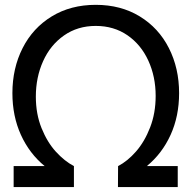

<svg xmlns="http://www.w3.org/2000/svg" viewBox="-20 -754 772 774"><path d="M35 0V-84.5H160Q98.5 -135 64.2 -210.5Q30 -286 30 -378.5Q30 -479 71.2 -560.2Q112.5 -641.5 188.8 -688Q265 -734.5 366 -734.5Q467 -734.5 543.2 -688Q619.5 -641.5 660.8 -560.2Q702 -479 702 -378.5Q702 -286 667.8 -210.5Q633.5 -135 572 -84.5H696.5V0H455.5L456 -84.5Q494 -104 528.5 -143.5Q563 -183 585.2 -240.5Q607.5 -298 607.5 -367.5Q607.5 -445 578 -509.5Q548.5 -574 493.8 -611.8Q439 -649.5 366 -649.5Q293 -649.5 238 -611Q183 -572.5 153.8 -507.5Q124.5 -442.5 124.5 -364.5Q124.5 -294.5 147.5 -237.5Q170.5 -180.5 205.5 -142.2Q240.5 -104 278 -84.5V0Z"/></svg>

Font: CCSD_manrope Medium
Style: Regular
Weight: 500
Designer: Mikhail Sharanda
Foundry: Mikhail Sharanda
Version: Version 4.503